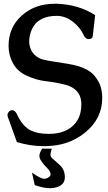

<svg xmlns="http://www.w3.org/2000/svg" viewBox="-20 -737 565 1006"><path d="M200.7 42H251.5Q244.6 63.5 244.6 71.8Q244.6 84 252.4 91.3Q269.5 107.4 288.6 123.5Q319.8 149.9 319.8 190.4V194.8Q317.4 243.7 248 249H240.2Q209.5 249 162.1 232.9L147.5 167.5Q193.8 199.7 210.9 199.7Q223.1 199.7 234.9 191.9Q245.1 185.1 245.1 175.3Q245.1 160.6 223.1 139.2Q206.5 123.5 193.4 102.1Q186.5 91.8 186.5 79.1Q186.5 64 200.7 42ZM260.3 -36.6Q296.9 -39.1 330.6 -55.9Q364.3 -72.8 384.8 -105.5Q406.2 -140.1 406.2 -189.5V-194.8Q404.8 -245.6 368.2 -272Q351.6 -284.7 327.6 -291.5Q276.9 -305.2 222.4 -311.3Q168 -317.4 117.2 -341.8Q70.3 -363.8 47.6 -406Q24.9 -448.2 24.9 -497.1Q24.9 -592.3 91.8 -653.3Q161.1 -717.3 266.1 -717.3H281.2Q394 -712.4 478.5 -657.7L466.3 -549.8Q464.4 -532.2 444.8 -532.2H442.4Q427.7 -533.2 418.9 -552.2Q399.4 -594.2 362.1 -623Q324.7 -651.9 282.7 -653.8H275.4Q233.4 -653.8 201.7 -639.2Q180.7 -628.4 168.5 -615.7Q156.7 -603 147.5 -584.5Q140.1 -569.3 136.2 -548.8Q132.8 -533.7 132.8 -520.5Q132.8 -502.9 138.2 -487.8Q147.5 -458 169.9 -442.4Q186.5 -429.7 206.5 -424.8Q218.8 -421.4 235.8 -418.5Q252.9 -415.5 272 -412.6Q299.8 -408.2 331.3 -403.3Q362.8 -398.4 393.1 -389.6Q445.3 -372.6 471.2 -344.7Q489.7 -323.2 502 -297.9Q515.6 -264.2 515.6 -224.1Q515.6 -115.7 427.2 -43.5Q381.3 -5.9 325.7 12.2Q280.8 26.4 230 28.3Q219.2 28.8 208.5 28.8Q138.7 28.8 68.4 7.3L20.5 -126Q19 -129.9 19 -133.8Q19 -141.1 23.9 -147.9Q31.2 -159.7 46.9 -159.7Q60.1 -156.2 68.4 -139.2Q98.1 -74.2 142.1 -53.2Q178.2 -35.6 234.9 -35.6Q247.1 -35.6 260.3 -36.6Z"/></svg>

Font: Caudex
Style: Bold
Weight: 700
Version: Version 1.01